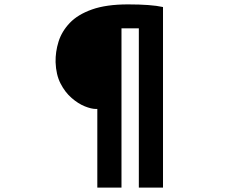

<svg xmlns="http://www.w3.org/2000/svg" viewBox="-20 -799 1040 874"><path d="M416 -303Q396 -303 366 -315Q336 -327 306 -353Q276 -379 255.5 -419Q235 -459 233 -516Q232 -563 246.5 -609.5Q261 -656 297.5 -694.5Q334 -733 399 -756Q464 -779 563 -779Q668 -779 722 -767V55H612V-670H533V55H423V-303Z"/></svg>

Font: Source Han Sans TC Heavy
Style: Regular
Weight: 900
Designer: Ryoko NISHIZUKA Ë•øÂ°öÊ∂ºÂ≠ê (kana, bopomofo & ideographs); Paul D. Hunt (Latin, Greek & Cyrillic); Sandoll Communicatio
Foundry: Adobe
Version: Version 2.004;hotconv 1.0.118;makeotfexe 2.5.65603